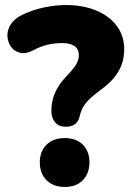

<svg xmlns="http://www.w3.org/2000/svg" viewBox="-20 -736 518 762"><path d="M240 -233Q214 -233 199 -250Q184 -267 184 -295Q184 -322 190.5 -345.5Q197 -369 211.5 -392.5Q226 -416 250 -440Q266 -457 275.5 -470Q285 -483 289 -494.5Q293 -506 293 -518Q293 -541 276 -553Q259 -565 227 -565Q195 -565 167 -558Q139 -551 113 -537Q83 -521 60 -526.5Q37 -532 24 -550Q11 -568 9.5 -592Q8 -616 22.5 -639Q37 -662 68 -677Q109 -697 155 -706.5Q201 -716 241 -716Q310 -716 362.5 -694Q415 -672 444 -632.5Q473 -593 473 -540Q473 -510 464 -483Q455 -456 435 -430.5Q415 -405 379 -379Q348 -356 331 -338.5Q314 -321 306.5 -305Q299 -289 295 -270Q291 -254 278 -243.5Q265 -233 240 -233ZM237 6Q191 6 164.5 -21Q138 -48 138 -92Q138 -135 164.5 -161.5Q191 -188 237 -188Q283 -188 309 -161.5Q335 -135 335 -92Q335 -48 309 -21Q283 6 237 6Z"/></svg>

Font: Nunito ExtraLight Black
Style: Regular
Weight: 900
Version: Version 3.602